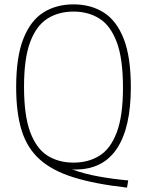

<svg xmlns="http://www.w3.org/2000/svg" viewBox="-20 -769 673 879"><path d="M561.5 90Q415 73.5 317 43Q219 12.5 161.2 -39.8Q103.5 -92 78.8 -172.8Q54 -253.5 54 -370Q54 -508 86.8 -591.2Q119.5 -674.5 178.5 -711.8Q237.5 -749 316.5 -749Q395.5 -749 454.5 -712Q513.5 -675 546.2 -591.8Q579 -508.5 579 -370Q579 -184.5 515.2 -88.8Q451.5 7 325.5 7Q317.5 7 310 6.5Q367 27.5 435 39.5Q503 51.5 567 57ZM316.5 -24.5Q384.5 -24.5 435.2 -56Q486 -87.5 514.5 -162.8Q543 -238 543 -368Q543 -500.5 514.5 -576.2Q486 -652 435.2 -684Q384.5 -716 316.5 -716Q248.5 -716 197.8 -684.2Q147 -652.5 118.5 -577.5Q90 -502.5 90 -372Q90 -239.5 118.5 -163.8Q147 -88 197.8 -56.2Q248.5 -24.5 316.5 -24.5Z"/></svg>

Font: Encode Sans SemiCondensed SemiCondensed Thin
Style: Regular
Weight: 100
Width: 4
Designer: Multiple Designers
Foundry: Impallari Type
Version: Version 3.000; ttfautohint (v1.8.3) -l 8 -r 50 -G 200 -x 14 